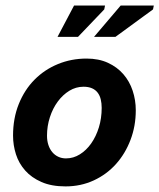

<svg xmlns="http://www.w3.org/2000/svg" viewBox="-20 -664 578 696"><path d="M27.3 -172.4Q27.3 -235.4 48.1 -286.9Q68.8 -338.4 105 -375Q141.1 -411.6 189.7 -431.6Q238.3 -451.7 293.9 -451.7Q337.9 -451.7 371.3 -436.3Q404.8 -420.9 427.2 -395Q449.7 -369.1 460.9 -335.2Q472.2 -301.3 472.2 -264.2Q472.2 -207 453.1 -157Q434.1 -106.9 400.4 -69.3Q366.7 -31.7 319.8 -10Q272.9 11.7 217.3 11.7Q166.5 11.7 130.4 -4.2Q94.2 -20 71.3 -45.9Q48.3 -71.8 37.8 -104.7Q27.3 -137.7 27.3 -172.4ZM150.4 -171.9Q150.4 -153.3 155.5 -138.2Q160.6 -123 169.7 -112.3Q178.7 -101.6 191.4 -95.7Q204.1 -89.8 219.2 -89.8Q246.1 -89.8 269.5 -104.5Q293 -119.1 310.5 -144Q328.1 -168.9 338.4 -202.1Q348.6 -235.4 348.6 -272.9Q348.6 -289.6 345.2 -303.7Q341.8 -317.9 334 -328.1Q326.2 -338.4 313.5 -344Q300.8 -349.6 282.7 -349.6Q255.4 -349.6 231.4 -335Q207.5 -320.3 189.5 -295.9Q171.4 -271.5 160.9 -239.3Q150.4 -207 150.4 -171.9ZM248.5 -644H360.8L357.9 -629.9L262.7 -530.3H188.5ZM417.5 -644H537.6L534.7 -629.9L398.4 -530.3H320.8Z"/></svg>

Font: PT Astra Sans
Style: Bold Italic
Weight: 700
Italic angle: -16°
Designer: A.Korolkova, I. Chaeva
Foundry: ParaType Ltd
Version: Version 1.002W